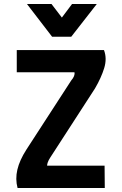

<svg xmlns="http://www.w3.org/2000/svg" viewBox="-20 -942 610 962"><path d="M64 -691H501Q517 -649 502 -600.5Q487 -552 456 -499L232 -153Q223 -139 219.5 -129Q216 -119 216 -112H504L505 0H68Q56 -45 67 -92Q78 -139 112 -192L337 -539Q357 -562 353 -580H64ZM115 -922H238L290 -854L341 -922H465L337 -758H241Z"/></svg>

Font: Panefresco 800wt
Style: Regular
Weight: 800
Designer: Campivisivi
Foundry: Campivisivi & Chank Co
Version: Version 1.001